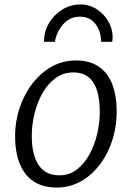

<svg xmlns="http://www.w3.org/2000/svg" viewBox="-20 -836 594 864"><path d="M235 8Q173.5 8 132 -19.2Q90.5 -46.5 69.2 -98.2Q48 -150 48 -224Q48 -310.5 84 -390Q119.5 -468 181.8 -516Q244 -564 322 -564Q382.5 -564 423.2 -537Q464 -510 484.5 -458.5Q505 -407 505 -333Q505 -245.5 471 -167Q436.5 -88.5 374.8 -40.2Q313 8 235 8ZM247 -47Q291.5 -47 325.2 -72.8Q359 -98.5 382.2 -140.5Q405.5 -182.5 417.2 -233Q429 -283.5 429 -333Q429 -389.5 416.5 -429Q404 -468.5 377.8 -489.2Q351.5 -510 310 -510Q264 -510 229 -484Q194 -458 170.5 -415.8Q147 -373.5 135 -323.5Q123 -273.5 123 -225Q123 -139 154 -93Q185 -47 247 -47ZM341 -816Q384.5 -816 419.5 -791.8Q454.5 -767.5 473 -729Q491.5 -690.5 485 -648H435Q435 -694 410 -727.5Q385 -761 339 -761Q307 -761 283.2 -743.8Q259.5 -726.5 245.2 -700.5Q231 -674.5 227 -648H178Q178 -695 201 -733Q224 -771 261.2 -793.5Q298.5 -816 341 -816Z"/></svg>

Font: Koeln Type Sans Light
Style: Italic
Weight: 300
Italic angle: -7.5°
Designer: Eben Sorkin
Foundry: Eben Sorkin
Version: Version 2.001